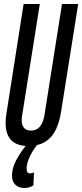

<svg xmlns="http://www.w3.org/2000/svg" viewBox="-20 -720 411 960"><path d="M121 10Q8 10 8 -106Q8 -126 12 -151L98 -700H179L90 -138Q85 -104 96.5 -85.5Q108 -67 135 -67Q191 -67 203 -149L290 -700H371L286 -165Q272 -74 232 -32Q192 10 121 10ZM119 -4 169 0Q144 31 128.5 64Q113 97 113 122Q113 147 130 147Q141 147 150 142L147 207Q127 220 102 220Q74 220 57 204Q40 188 40 157Q40 121 61 81Q82 41 119 -4Z"/></svg>

Font: Georama Extra Condensed Medium
Style: Italic
Weight: 500
Width: 2
Italic angle: -9°
Designer: Jean-Baptiste Levee
Foundry: Production Type
Version: Version 1.000